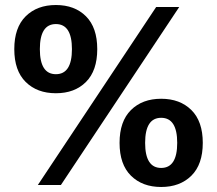

<svg xmlns="http://www.w3.org/2000/svg" viewBox="-20 -738 865 766"><path d="M323 -411Q278 -366 203 -366Q128 -366 82.5 -411Q37 -456 37 -542Q37 -628 82.5 -673Q128 -718 203 -718Q278 -718 323 -673Q368 -628 368 -542Q368 -456 323 -411ZM131 0 603 -710H695L223 0ZM139 -542Q139 -442 203 -442Q267 -442 267 -542Q267 -642 203 -642Q139 -642 139 -542ZM743.5 -37Q698 8 623 8Q548 8 502.5 -37Q457 -82 457 -168Q457 -254 502.5 -299Q548 -344 623 -344Q698 -344 743.5 -299Q789 -254 789 -168Q789 -82 743.5 -37ZM559 -168Q559 -68 623 -68Q687 -68 687 -168Q687 -268 623 -268Q559 -268 559 -168Z"/></svg>

Font: Txt Sans
Style: Bold
Weight: 700
Designer: Open Source
Foundry: XRLN
Version: Version 1.0